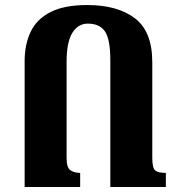

<svg xmlns="http://www.w3.org/2000/svg" viewBox="-20 -744 706 764"><path d="M299 0H78V-500Q78 -567 102 -617.5Q126 -668 181 -696Q236 -724 327 -724Q447 -724 516.5 -671.5Q586 -619 586 -496V-115Q586 -75 598 -65.5Q610 -56 640 -56V0H419V-504Q419 -587 398 -618.5Q377 -650 329 -650Q291 -650 268 -613.5Q245 -577 245 -498V-115Q245 -76 261 -66Q277 -56 299 -56Z"/></svg>

Font: Noto Serif Armenian ExtraCondensed Black
Style: Regular
Weight: 900
Width: 2
Designer: Monotype Design Team
Foundry: Monotype Imaging Inc.
Version: Version 2.008; ttfautohint (v1.8.4.7-5d5b)